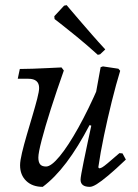

<svg xmlns="http://www.w3.org/2000/svg" viewBox="-20 -714 538 746"><path d="M146 12Q106 12 82 -11Q58 -34 58 -72Q58 -89 65.5 -120.5Q73 -152 84 -189.5Q95 -227 106 -264Q117 -301 124.5 -330Q132 -359 132 -372Q132 -408 90 -408H49L57 -446Q78 -446 107 -447Q136 -448 166 -449.5Q196 -451 219 -452L228 -440Q200 -361 177.5 -290.5Q155 -220 142 -170Q129 -120 129 -102Q129 -84 136 -75.5Q143 -67 159 -67Q179 -67 212 -107Q245 -147 284.5 -218Q324 -289 364 -381L352 -220L328 -228Q283 -142 238 -82.5Q193 -23 146 12ZM329 12Q293 12 293 -16Q293 -22 296 -39Q299 -56 305 -85.5Q311 -115 320 -157.5Q329 -200 341 -255L342 -294L371 -453L380 -456L440 -447L447 -439Q431 -387 414.5 -320.5Q398 -254 384 -187Q370 -120 362 -64L365 -60Q370 -60 376.5 -63.5Q383 -67 398.5 -80Q414 -93 444 -119L456 -118L469 -94Q428 -55 400.5 -32Q373 -9 356 1.5Q339 12 329 12ZM191 -651 229 -692 239 -694Q239 -694 252 -678.5Q265 -663 287 -637.5Q309 -612 335.5 -581.5Q362 -551 389 -522L369 -503L360 -501Q318 -539 279.5 -570.5Q241 -602 216.5 -621Q192 -640 192 -640Z"/></svg>

Font: Alegreya
Style: Italic
Weight: 400
Italic angle: -7°
Designer: Juan Pablo del Peral
Foundry: Huerta Tipografica
Version: Version 2.009